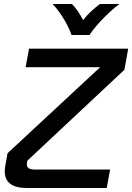

<svg xmlns="http://www.w3.org/2000/svg" viewBox="-20 -945 665 966"><path d="M116 -129Q115 -126 115 -119Q115 -104 125.5 -98Q136 -92 156 -92H534L517 1H116Q4 1 4 -83Q4 -97 7 -113L18 -174L484 -607H109L126 -700H625L606 -594L118 -137ZM244 -925H342Q371 -896 398 -844Q414 -865 437.5 -887Q461 -909 483 -925H581Q548 -901 504 -857Q460 -813 430 -769H340Q324 -814 295.5 -858.5Q267 -903 244 -925Z"/></svg>

Font: KoHo SemiBold
Style: Italic
Weight: 600
Italic angle: -10°
Version: Version 1.000; ttfautohint (v1.6)